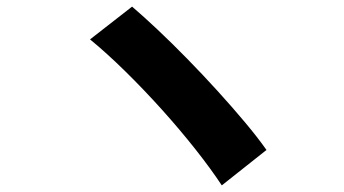

<svg xmlns="http://www.w3.org/2000/svg" viewBox="-20 -634 1040 580"><path d="M379 -614Q413 -585 456 -544.5Q499 -504 545.5 -456.5Q592 -409 637 -359.5Q682 -310 720.5 -264Q759 -218 785 -181L650 -74Q617 -124 570 -183.5Q523 -243 468.5 -303.5Q414 -364 358 -419Q302 -474 252 -515Z"/></svg>

Font: Noto Sans TC ExtraBold
Style: Regular
Weight: 800
Designer: Ryoko NISHIZUKA  (kana, bopomofo & ideographs); Paul D. Hunt (Latin, Greek & Cyrillic); Sandoll Communications , Soo-you
Foundry: Adobe
Version: Version 2.004-H2;hotconv 1.0.118;makeotfexe 2.5.65603